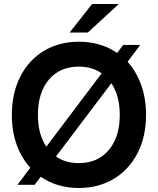

<svg xmlns="http://www.w3.org/2000/svg" viewBox="-20 -921 787 957"><path d="M183 -40 153 0H67L131 -85Q87 -133 63 -200Q39 -267 39 -348Q39 -456 81 -539Q123 -622 199 -667.5Q275 -713 373 -713Q483 -713 564 -657L594 -697H679L616 -613Q660 -564 684 -496.5Q708 -429 708 -348Q708 -240 665.5 -157.5Q623 -75 547 -29.5Q471 16 373 16Q264 16 183 -40ZM577 -348Q577 -444 535 -506L259 -141Q306 -108 373 -108Q467 -108 522 -173Q577 -238 577 -348ZM211 -190 487 -556Q438 -589 373 -589Q279 -589 224 -524.5Q169 -460 169 -348Q169 -252 211 -190ZM439 -901H572L418 -759H327Z"/></svg>

Font: Hanken Grotesk
Style: Bold
Weight: 700
Designer: Alfredo Marco Pradil
Foundry: Hanken Design Co.
Version: Version 3.014